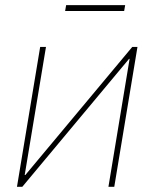

<svg xmlns="http://www.w3.org/2000/svg" viewBox="-20 -720 595 740"><path d="M420.4 0H397.9L479.5 -493.2H477.5L65.9 0H45.4L134.8 -539.1H157.2L75.2 -45.4H77.6L489.7 -539.1H509.8ZM462.4 -700.2 458.5 -677.7H231L234.9 -700.2Z"/></svg>

Font: Inter 18pt Thin
Style: Italic
Weight: 250
Italic angle: -9.3988°
Version: Version 4.001;git-66647c0bb